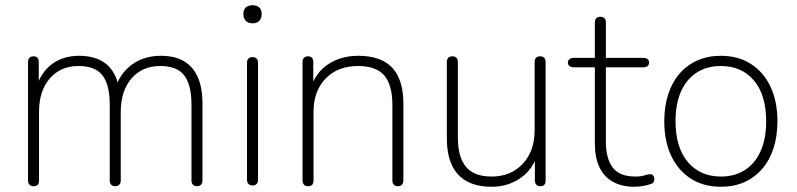

<svg xmlns="http://www.w3.org/2000/svg" viewBox="-20 -705 3041 733"><path d="M108 6Q98 6 92.5 0Q87 -6 87 -16V-468Q87 -479 92.5 -484.5Q98 -490 108 -490Q118 -490 123 -484.5Q128 -479 128 -468V-366H117Q135 -428 178 -460Q221 -492 282 -492Q347 -492 385.5 -460.5Q424 -429 435 -365H420Q436 -423 482.5 -457.5Q529 -492 594 -492Q647 -492 682 -471.5Q717 -451 735 -410.5Q753 -370 753 -308V-16Q753 -6 747.5 0Q742 6 732 6Q722 6 716.5 0Q711 -6 711 -16V-304Q711 -381 683.5 -417Q656 -453 592 -453Q523 -453 482 -405.5Q441 -358 441 -278V-16Q441 -6 435.5 0Q430 6 420 6Q410 6 404.5 0Q399 -6 399 -16V-304Q399 -381 371.5 -417Q344 -453 280 -453Q211 -453 170 -405.5Q129 -358 129 -278V-16Q129 6 108 6Z M944 3Q934 3 928.5 -3Q923 -9 923 -19V-465Q923 -476 928.5 -481.5Q934 -487 944 -487Q954 -487 959.5 -481.5Q965 -476 965 -465V-19Q965 -9 960 -3Q955 3 944 3ZM944 -616Q928 -616 918.5 -625.5Q909 -635 909 -651Q909 -668 918.5 -676.5Q928 -685 944 -685Q961 -685 970 -676.5Q979 -668 979 -651Q979 -635 970 -625.5Q961 -616 944 -616Z M1156 6Q1146 6 1140.5 0Q1135 -6 1135 -16V-468Q1135 -479 1140.5 -484.5Q1146 -490 1156 -490Q1166 -490 1171 -484.5Q1176 -479 1176 -468V-366H1165Q1185 -429 1234 -460.5Q1283 -492 1347 -492Q1405 -492 1443.5 -472Q1482 -452 1501 -411Q1520 -370 1520 -308V-16Q1520 -6 1514.5 0Q1509 6 1499 6Q1489 6 1483.5 0Q1478 -6 1478 -16V-304Q1478 -381 1447 -417Q1416 -453 1347 -453Q1270 -453 1223.5 -405.5Q1177 -358 1177 -278V-16Q1177 6 1156 6Z M1857 8Q1800 8 1762 -13Q1724 -34 1705 -75Q1686 -116 1686 -177V-468Q1686 -479 1691.5 -484.5Q1697 -490 1707 -490Q1717 -490 1722.5 -484.5Q1728 -479 1728 -468V-181Q1728 -105 1759 -68Q1790 -31 1857 -31Q1930 -31 1975.5 -79.5Q2021 -128 2021 -207V-468Q2021 -479 2026.5 -484.5Q2032 -490 2042 -490Q2052 -490 2057.5 -484.5Q2063 -479 2063 -468V-16Q2063 6 2043 6Q2033 6 2027.5 0Q2022 -6 2022 -16V-121H2034Q2015 -58 1967 -25Q1919 8 1857 8Z M2403 8Q2353 8 2319 -11.5Q2285 -31 2268 -67.5Q2251 -104 2251 -156V-448H2170Q2160 -448 2154 -453Q2148 -458 2148 -466Q2148 -474 2154 -479Q2160 -484 2170 -484H2251V-619Q2251 -630 2256.5 -635.5Q2262 -641 2272 -641Q2282 -641 2287.5 -635.5Q2293 -630 2293 -619V-484H2436Q2447 -484 2452.5 -479Q2458 -474 2458 -466Q2458 -458 2452.5 -453Q2447 -448 2436 -448H2293V-165Q2293 -100 2319 -65.5Q2345 -31 2406 -31Q2427 -31 2440.5 -35.5Q2454 -40 2463 -40Q2469 -40 2473.5 -35Q2478 -30 2478 -21Q2478 -16 2475.5 -10.5Q2473 -5 2466 -3Q2456 1 2437.5 4.5Q2419 8 2403 8Z M2732 8Q2666 8 2617.5 -23Q2569 -54 2542.5 -110Q2516 -166 2516 -242Q2516 -299 2531 -345Q2546 -391 2574.5 -424Q2603 -457 2643 -474.5Q2683 -492 2732 -492Q2798 -492 2846.5 -461Q2895 -430 2921.5 -374Q2948 -318 2948 -242Q2948 -185 2933 -139Q2918 -93 2889.5 -60Q2861 -27 2821.5 -9.5Q2782 8 2732 8ZM2732 -31Q2785 -31 2824 -56Q2863 -81 2884 -128.5Q2905 -176 2905 -242Q2905 -342 2858.5 -397.5Q2812 -453 2732 -453Q2679 -453 2640 -428Q2601 -403 2580 -356Q2559 -309 2559 -242Q2559 -142 2606 -86.5Q2653 -31 2732 -31Z"/></svg>

Font: Nunito ExtraLight
Style: Regular
Weight: 200
Designer: Vernon Adams
Foundry: Vernon Adams
Version: Version 3.602;April 4, 2023;FontCreator 14.0.0.2856 64-bit